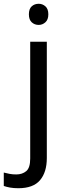

<svg xmlns="http://www.w3.org/2000/svg" viewBox="-75 -757 353 1017"><path d="M78 -681Q78 -710 93 -723.5Q108 -737 130 -737Q150 -737 165.5 -723.5Q181 -710 181 -681Q181 -653 165.5 -639Q150 -625 130 -625Q108 -625 93 -639Q78 -653 78 -681ZM22 240Q-3 240 -22 236.5Q-41 233 -55 228V157Q-40 161 -24 164Q-8 167 11 167Q43 167 64 149.5Q85 132 85 83V-536H173V80Q173 155 137 197.5Q101 240 22 240Z"/></svg>

Font: Noto Sans Old Persian
Style: Regular
Weight: 400
Designer: Monotype Design Team
Foundry: Monotype Imaging Inc.
Version: Version 2.001; ttfautohint (v1.8.4.7-5d5b)